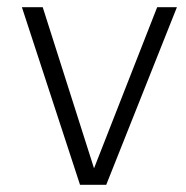

<svg xmlns="http://www.w3.org/2000/svg" viewBox="-20 -515 518 535"><path d="M418 -495H473L276 0H203L41 -495H99L242 -46Z"/></svg>

Font: Livvic Light
Style: Regular
Weight: 300
Designer: Jacques Le Bailly, Baron von Fonthausen
Version: Version 1.001; ttfautohint (v1.8.2)